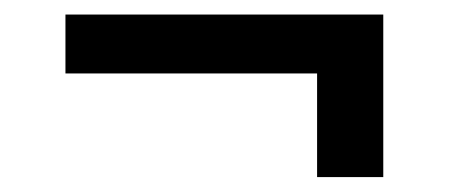

<svg xmlns="http://www.w3.org/2000/svg" viewBox="-20 -396 620 264"><path d="M507 -152.5H416V-295H70V-376H507Z"/></svg>

Font: Lato 2
Style: Regular
Weight: 600
Designer: Lukasz Dziedzic with Adam Twardoch and Botio Nikoltchev
Foundry: tyPoland Lukasz Dziedzic
Version: Version 2.015; 2015-08-06; http://www.latofonts.com/